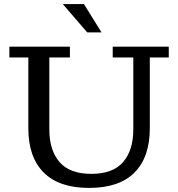

<svg xmlns="http://www.w3.org/2000/svg" viewBox="-20 -911 874 942"><path d="M408 -752 288 -891H392L478 -752ZM417 11Q270 11 194.5 -64.5Q119 -140 119 -282V-629H26V-682H323V-629H222V-276Q222 -174 272 -116Q322 -58 428 -58Q534 -58 584 -116Q634 -174 634 -276V-629H533V-682H808V-629H715V-282Q715 -140 640 -64.5Q565 11 417 11Z"/></svg>

Font: Montagu Slab 16pt
Style: Regular
Weight: 400
Designer: Florian Karsten
Foundry: Florian Karsten
Version: Version 1.000; ttfautohint (v1.8.3)